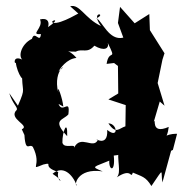

<svg xmlns="http://www.w3.org/2000/svg" viewBox="-20 -584 613 643"><path d="M243 -538C260 -551 183 -500 157 -508C144 -514 193 -529 138 -491C134 -472 162 -530 114 -519C127 -491 78 -466 117 -470C114 -436 96 -484 87 -454C49 -436 36 -386 63 -380C19 -406 29 -363 33 -375C36 -340 68 -289 54 -349C52 -267 69 -297 40 -230L11 -272C22 -236 41 -224 36 -216C5 -186 83 -164 53 -151C77 -93 98 -95 61 -142C65 -67 77 -106 90 -92C123 -27 74 -13 125 -33C163 -42 116 -27 175 -8C167 29 207 31 156 -2C191 -32 223 0 237 37C228 40 236 -23 324 -10C281 -27 295 -24 346 -46C344 -13 367 -5 361 -63C398 -65 400 -86 378 -87C370 -49 388 -7 371 10C424 -25 416 18 425 -6C454 7 468 7 487 39C533 -28 517 -12 524 27L553 -79L559 -82L573 -136C523 -136 540 -112 545 -159C481 -131 505 -194 495 -176L515 -244L531 -230L508 -306L524 -384L531 -406L530 -407L482 -483L480 -537L431 -506L382 -561L375 -507L393 -458C345 -446 322 -514 303 -523C340 -539 280 -549 318 -497C264 -522 247 -572 215 -563ZM362 -373 375 -363 376 -271 343 -251 401 -232 400 -161C378 -154 368 -133 343 -171C374 -170 378 -117 339 -149C343 -84 286 -128 308 -116C293 -82 250 -135 228 -89C234 -105 195 -84 189 -106C188 -143 207 -188 205 -128C152 -184 192 -181 209 -201C216 -258 189 -201 176 -236L192 -227C190 -253 170 -310 175 -274C155 -356 217 -376 176 -345C181 -354 203 -387 236 -390C208 -424 187 -410 234 -411C256 -423 272 -403 296 -431C330 -411 346 -422 341 -440C373 -375 345 -423 337 -370Z"/></svg>

Font: Asimov Aggro
Style: Medium
Weight: 500
Designer: Google
Version: Version 2.000980; 2014